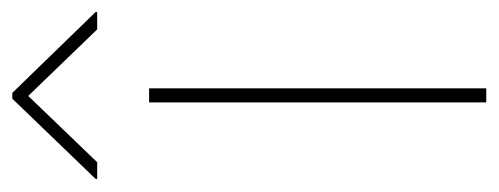

<svg xmlns="http://www.w3.org/2000/svg" viewBox="-298 -532 798 307"><g transform="rotate(-90 100.5 -379.0)"><path d="M89.8 0V-539.1H112.3V0ZM-5.9 -622.1H-32.7V-624.5L95.7 -757.8H105L234.4 -624.5V-622.1H206.5L100.1 -732.4Z"/></g></svg>

Font: Inter 18pt Thin
Style: Regular
Weight: 250
Designer: Rasmus Andersson
Foundry: rsms
Version: Version 4.001;git-66647c0bb